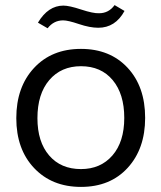

<svg xmlns="http://www.w3.org/2000/svg" viewBox="-20 -725 634 754"><path d="M298 9Q184 9 114 -65Q44 -139 44 -261Q44 -383 113.5 -458Q183 -533 298 -533Q412 -533 481 -459Q550 -385 550 -262Q550 -141 481.5 -66Q413 9 298 9ZM298 -61Q375 -61 421.5 -114.5Q468 -168 468 -262Q468 -356 422.5 -410.5Q377 -465 298 -465Q220 -465 173.5 -410.5Q127 -356 127 -261Q127 -168 173 -114.5Q219 -61 298 -61ZM366 -616Q333 -616 290 -630.5Q247 -645 228 -645Q191 -645 167 -614L129 -636Q169 -703 229 -703Q252 -703 299 -687.5Q346 -672 369 -673Q407 -673 430 -705L469 -682Q433 -616 366 -616Z"/></svg>

Font: Mona Sans
Style: Regular
Weight: 400
Designer: Deni Anggara
Foundry: GitHub
Version: Version 2.000;Glyphs 3.2.3 (3260)